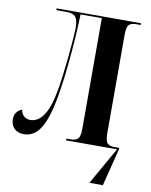

<svg xmlns="http://www.w3.org/2000/svg" viewBox="-100 -786 838 1068"><g transform="rotate(10 319.5 -252.0)"><path d="M75 7Q39 7 19 -12.5Q-1 -32 -1 -65Q-1 -89 11 -104.5Q23 -120 41 -126Q44 -104 58.5 -90.5Q73 -77 97 -77Q115 -77 137 -89.5Q159 -102 180 -140.5Q201 -179 216 -257Q224 -298 231 -353.5Q238 -409 243.5 -464.5Q249 -520 252 -563.5Q255 -607 255 -625Q255 -670 241 -687Q227 -704 188 -704H132V-714H608V-704H581Q557 -704 543.5 -692.5Q530 -681 530 -635V-79Q530 -34 543.5 -22Q557 -10 581 -10H609V0L556 210H480L599 0H311V-10H337Q362 -10 375.5 -22Q389 -34 389 -79V-704H269Q267 -636 262 -562Q257 -488 249.5 -415.5Q242 -343 232.5 -279.5Q223 -216 212 -170Q195 -100 173.5 -61.5Q152 -23 127 -8Q102 7 75 7Z"/></g></svg>

Font: Noto Serif Display Condensed
Style: Bold
Weight: 700
Width: 3
Designer: Monotype Design Team
Foundry: Monotype Imaging Inc.
Version: Version 2.009